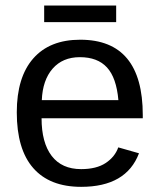

<svg xmlns="http://www.w3.org/2000/svg" viewBox="-20 -686 596 715"><path d="M134.8 -245.6Q134.8 -154.8 172.4 -105.5Q210 -56.2 282.2 -56.2Q339.4 -56.2 373.8 -79.1Q408.2 -102.1 420.4 -137.2L497.6 -115.2Q450.2 9.8 282.2 9.8Q165 9.8 103.8 -60.1Q42.5 -129.9 42.5 -267.6Q42.5 -398.4 103.8 -468.3Q165 -538.1 278.8 -538.1Q511.7 -538.1 511.7 -257.3V-245.6ZM420.9 -313Q413.6 -396.5 378.4 -434.8Q343.3 -473.1 277.3 -473.1Q213.4 -473.1 176 -430.4Q138.7 -387.7 135.7 -313ZM412.6 -603.5H144.5V-665.5H412.6Z"/></svg>

Font: Liberation Sans
Style: Regular
Weight: 400
Designer: Steve Matteson
Foundry: Ascender Corporation
Version: Version 2.00.1